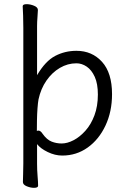

<svg xmlns="http://www.w3.org/2000/svg" viewBox="-20 -730 612 922"><path d="M92 -596Q92 -627 91 -655Q90 -683 89 -700Q89 -710 108 -710Q125 -710 143.5 -702.5Q162 -695 162 -682Q162 -674 160 -649Q158 -624 158 -605V-369Q198 -437 245 -461.5Q292 -486 347 -486Q422 -486 470 -433Q518 -380 518 -278Q518 -194 486.5 -127Q455 -60 401 -21.5Q347 17 279 17Q244 17 209 0Q174 -17 158 -38V56Q158 87 160.5 116Q163 145 163 162Q163 172 143 172Q127 172 108.5 164.5Q90 157 90 144Q90 132 91 106.5Q92 81 92 55ZM157 -101Q161 -103 164 -103Q175 -103 185 -87Q205 -59 228 -50Q251 -41 276 -41Q303 -41 333 -56.5Q363 -72 390 -102Q417 -132 433.5 -176Q450 -220 450 -276Q450 -328 435 -361Q420 -394 396.5 -410Q373 -426 347 -426Q305 -426 267.5 -404Q230 -382 203 -343Q176 -304 165 -253Q162 -237 160 -209Q158 -181 157.5 -152Q157 -123 157 -101Z"/></svg>

Font: Moon Stars Kai T
Style: Regular
Weight: 400
Designer: GuiWonder
Version: Version 1.101